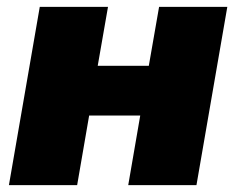

<svg xmlns="http://www.w3.org/2000/svg" viewBox="-20 -540 689 560"><path d="M444 -520 414 -348H265L295 -520H96L6 0H205L240 -203H389L354 0H553L643 -520Z"/></svg>

Font: Fixel Display 20240404 Black
Style: Italic
Weight: 900
Italic angle: -10°
Designer: AlfaBravo + MacPaw
Foundry: Kyrylo Tkachov, Marchela Mozhyna, Serhii Makarenko, Maria Weinstein, Zakhar Kryvoshyya
Version: Version 1.211;Glyphs 3.2 (3225)